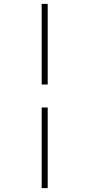

<svg xmlns="http://www.w3.org/2000/svg" viewBox="-20 -780 459 986"><path d="M194 -760H225V-346H194ZM194 -228H225V186H194Z"/></svg>

Font: Taviraj Thin
Style: Regular
Weight: 100
Designer: Katatrad Team
Foundry: CadsonDemak
Version: Version 1.030